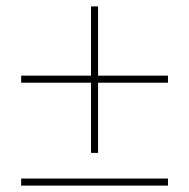

<svg xmlns="http://www.w3.org/2000/svg" viewBox="-20 -579 590 599"><path d="M46 -22H504V0H46ZM504 -321H286V-102H264V-321H46V-343H264V-559H286V-343H504Z"/></svg>

Font: Ysabeau Extralight
Style: Regular
Weight: 200
Designer: Christian Thalmann (Catharsis Fonts)
Version: Version 0.003